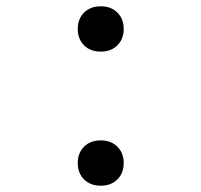

<svg xmlns="http://www.w3.org/2000/svg" viewBox="-20 -580 640 610"><path d="M300 -416Q267 -416 247 -436Q227 -456 227 -488Q227 -520 247 -540Q267 -560 300 -560Q333 -560 353 -540Q373 -520 373 -488Q373 -456 353 -436Q333 -416 300 -416ZM300 10Q267 10 247 -10Q227 -30 227 -62Q227 -94 247 -114Q267 -134 300 -134Q333 -134 353 -114Q373 -94 373 -62Q373 -30 353 -10Q333 10 300 10Z"/></svg>

Font: NKDuy Mono Thin
Style: Regular
Weight: 100
Monospace: yes
Designer: NKDuy
Foundry: NKDuy
Version: Version 2.251; ttfautohint (v1.8.4.7-5d5b)